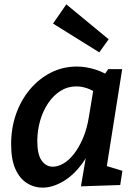

<svg xmlns="http://www.w3.org/2000/svg" viewBox="-20 -849 629 880"><path d="M175 11Q136 11 103 -10Q70 -31 50.5 -74.5Q31 -118 31 -188Q31 -262 53.5 -326Q76 -390 117 -439Q158 -488 213 -516Q268 -544 332 -544Q373 -544 416.5 -530.5Q460 -517 504 -486L451 -496L476 -532H540L460 -27L419 -103L541 -66L531 -1L351 5L382 -178L416 -239Q398 -156 357.5 -100.5Q317 -45 268.5 -17Q220 11 175 11ZM222 -85Q245 -85 270.5 -99.5Q296 -114 319 -143.5Q342 -173 360.5 -216Q379 -259 388 -317L411 -456L430 -417Q404 -436 379 -444.5Q354 -453 329 -453Q290 -453 257.5 -432.5Q225 -412 201 -376.5Q177 -341 164 -296Q151 -251 151 -202Q151 -141 171 -113Q191 -85 222 -85ZM284 -829 478 -669 435 -609 223 -741Z"/></svg>

Font: Bitter Thin SemiBold
Style: Italic
Weight: 600
Italic angle: -9°
Version: Version 2.002